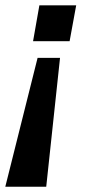

<svg xmlns="http://www.w3.org/2000/svg" viewBox="-20 -546 341 726"><path d="M105 -390.1 128.9 -525.9H268.1L243.2 -390.1ZM0 160.2 122.1 -327.1H207L154.8 160.2Z"/></svg>

Font: Archivo
Style: Bold Italic
Weight: 700
Italic angle: -10°
Designer: Hector Gatti
Foundry: Omnibus-Type
Version: Version 2.001